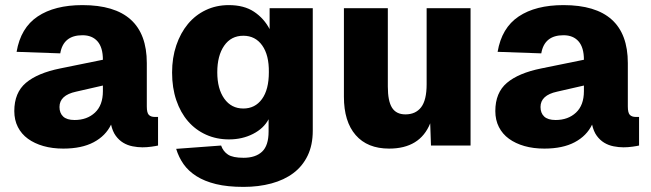

<svg xmlns="http://www.w3.org/2000/svg" viewBox="-20 -570 2549 752"><path d="M228 12Q185 12 150 2Q115 -8 89.5 -26.5Q64 -45 50 -72.5Q36 -100 36 -135Q36 -207 81.5 -245.5Q127 -284 216 -302L383 -336Q383 -384 362 -408Q341 -432 303 -432Q228 -432 216 -361L45 -367Q61 -461 127.5 -505.5Q194 -550 303 -550Q555 -550 555 -323V-153Q555 -128 563 -120Q571 -112 586 -112H599V0Q591 2 573 4.5Q555 7 538 7Q519 7 499 3Q479 -1 462.5 -11Q446 -21 433.5 -38Q421 -55 415 -82Q394 -38 347 -13Q300 12 228 12ZM272 -100Q321 -100 352 -129Q383 -158 383 -213V-235L278 -211Q213 -197 213 -151Q213 -127 227.5 -113.5Q242 -100 272 -100Z M934 162Q871 162 826 151Q781 140 749.5 120Q718 100 699 73Q680 46 670 13L846 0Q854 23 873 35.5Q892 48 934 48Q981 48 1006.5 24Q1032 0 1032 -55V-103Q1013 -67 971 -45.5Q929 -24 877 -24Q828 -24 787 -42.5Q746 -61 716.5 -95Q687 -129 670.5 -177.5Q654 -226 654 -286Q654 -344 670.5 -392.5Q687 -441 716 -476Q745 -511 786 -530.5Q827 -550 876 -550Q936 -550 975 -524Q1014 -498 1036 -456V-538H1205V-58Q1205 -2 1185 39.5Q1165 81 1129 108Q1093 135 1043 148.5Q993 162 934 162ZM933 -145Q979 -145 1006 -182Q1033 -219 1033 -287Q1034 -354 1007 -392Q980 -430 933 -430Q885 -430 858 -391Q831 -352 831 -287Q831 -222 858.5 -183.5Q886 -145 933 -145Z M1504 12Q1419 12 1373 -41Q1327 -94 1327 -191V-538H1499V-231Q1499 -174 1515.5 -148Q1532 -122 1568 -122Q1608 -122 1629.5 -150Q1651 -178 1651 -240V-538H1823V0H1668L1665 -87Q1625 12 1504 12Z M2112 12Q2069 12 2034 2Q1999 -8 1973.5 -26.5Q1948 -45 1934 -72.5Q1920 -100 1920 -135Q1920 -207 1965.5 -245.5Q2011 -284 2100 -302L2267 -336Q2267 -384 2246 -408Q2225 -432 2187 -432Q2112 -432 2100 -361L1929 -367Q1945 -461 2011.5 -505.5Q2078 -550 2187 -550Q2439 -550 2439 -323V-153Q2439 -128 2447 -120Q2455 -112 2470 -112H2483V0Q2475 2 2457 4.5Q2439 7 2422 7Q2403 7 2383 3Q2363 -1 2346.5 -11Q2330 -21 2317.5 -38Q2305 -55 2299 -82Q2278 -38 2231 -13Q2184 12 2112 12ZM2156 -100Q2205 -100 2236 -129Q2267 -158 2267 -213V-235L2162 -211Q2097 -197 2097 -151Q2097 -127 2111.5 -113.5Q2126 -100 2156 -100Z"/></svg>

Font: Geist ExtBd
Style: Regular
Weight: 400
Designer: Basement.studio, Andrés Briganti, Mateo Zaragoza
Foundry: Basement.studio, Vercel, Andrés Briganti, Guido Ferreyra, Mateo Zaragoza
Version: Version 1.401